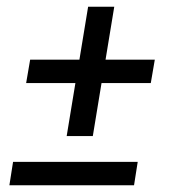

<svg xmlns="http://www.w3.org/2000/svg" viewBox="-20 -553 540 573"><path d="M179 -147 205 -305H58L70 -375H217L243 -533H321L295 -375H442L430 -305H283L257 -147ZM8 0 19 -70H391L380 0Z"/></svg>

Font: Iosevka Web
Style: Italic
Weight: 400
Italic angle: -9°
Monospace: yes
Designer: Belleve Invis
Foundry: Belleve Invis
Version: Version 28.0.3; ttfautohint (v1.8.3)